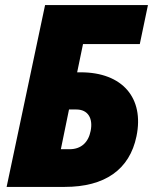

<svg xmlns="http://www.w3.org/2000/svg" viewBox="-20 -734 601 754"><path d="M6 0H234C392 0 489 -68 516 -199C547 -349 461 -450 297 -450H283L306 -561H529L561 -714H157ZM219 -148 251 -304H280C325 -304 346 -270 336 -220C327 -174 298 -148 253 -148Z"/></svg>

Font: Noto Sans SemiCondensed Black
Style: Italic
Weight: 900
Width: 4
Italic angle: -12°
Designer: Monotype Design Team
Foundry: Monotype Imaging Inc.
Version: Version 2.013